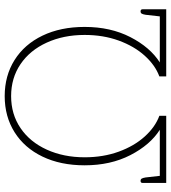

<svg xmlns="http://www.w3.org/2000/svg" viewBox="26 -772 745 838"><g transform="rotate(-90 399.0 -352.5)"><path d="M20 -103Q20 -112 29 -112Q36 -112 39 -107Q42 -102 44 -90L51 -28H252Q186 -70 141.5 -156.5Q97 -243 97 -356Q97 -461 135 -540Q173 -619 241.5 -662Q310 -705 399 -705Q488 -705 556.5 -662Q625 -619 663 -540Q701 -461 701 -356Q701 -243 656.5 -156.5Q612 -70 546 -28H747L754 -90Q756 -102 759 -107Q762 -112 769 -112Q778 -112 778 -103V0H485V-30Q534 -48 575.5 -94Q617 -140 641.5 -207.5Q666 -275 666 -356Q666 -448 632.5 -521.5Q599 -595 538.5 -636Q478 -677 399 -677Q320 -677 259.5 -636Q199 -595 165.5 -521.5Q132 -448 132 -356Q132 -275 156.5 -207.5Q181 -140 222.5 -94Q264 -48 313 -30V0H20Z"/></g></svg>

Font: Maitree ExtraLight
Style: Regular
Weight: 250
Designer: CadsonDemak Team
Foundry: CadsonDemak
Version: Version 1.002